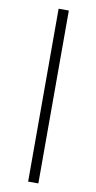

<svg xmlns="http://www.w3.org/2000/svg" viewBox="-99 -765 490 980"><g transform="rotate(10 146.5 -275.0)"><path d="M122 173V-723H175V173Z"/></g></svg>

Font: Archivo Expanded Thin
Style: Italic
Weight: 250
Width: 7
Italic angle: -10°
Designer: Hector Gatti
Foundry: Omnibus-Type
Version: Version 2.001